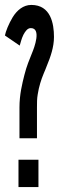

<svg xmlns="http://www.w3.org/2000/svg" viewBox="-34 -759 239 779"><path d="M116 -198V-323C116 -342 116 -359 119 -376C124 -408 133 -436 143 -460C148 -471 152 -482 156 -492C171 -528 185 -568 185 -609C185 -663 172 -739 93 -739C60 -739 35 -717 18 -690C1 -662 -11 -631 -14 -615L46 -574C49 -583 53 -602 61 -618C69 -633 78 -645 91 -645C135 -645 105 -565 96 -544C86 -519 74 -491 65 -455C56 -419 45 -376 45 -323V-198ZM41 0H122V-111H41Z"/></svg>

Font: League Gothic Condensed
Style: Regular
Weight: 400
Width: 3
Designer: Tyler Finck
Foundry: The League of Moveable Type
Version: Version 1.001;PS 001.001;hotconv 1.0.56;makeotf.lib2.0.21325